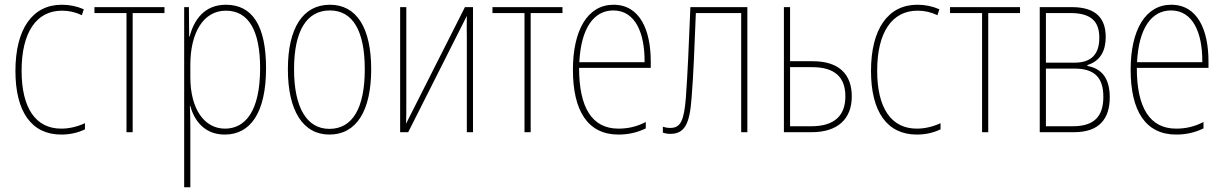

<svg xmlns="http://www.w3.org/2000/svg" viewBox="-20 -557 5159 809"><path d="M238 10C273 10 307 3 338 -12V-38C306 -23 271 -15 238 -15C130 -15 71 -102 71 -259C71 -420 133 -512 241 -512C271 -512 297 -506 325 -493L333 -518C303 -531 273 -537 240 -537C117 -537 45 -435 45 -258C45 -86 113 10 238 10Z M513 0H539V-502H673V-527H378V-502H513Z M756 232H782V-21C782 -56 781 -88 780 -110H782C798 -51 840 10 927 10C1034 10 1101 -80 1101 -270C1101 -449 1043 -537 932 -537C840 -537 797 -472 779 -403H777L776 -527H756ZM928 -15C842 -15 782 -96 782 -232V-284C782 -418 836 -512 932 -512C1028 -512 1076 -427 1076 -270C1076 -86 1012 -15 928 -15Z M1368 10C1481 10 1544 -89 1544 -265C1544 -441 1482 -537 1370 -537C1257 -537 1193 -440 1193 -265C1193 -90 1257 10 1368 10ZM1368 -14C1273 -14 1219 -103 1219 -265C1219 -427 1272 -513 1370 -513C1466 -513 1517 -428 1517 -265C1517 -101 1465 -14 1368 -14Z M1666 0H1700L1947 -490C1946 -457 1947 -428 1947 -395V0H1973V-527H1939L1691 -36C1692 -63 1692 -90 1692 -120V-527H1666Z M2190 0H2216V-502H2350V-527H2055V-502H2190Z M2586 10C2626 10 2664 2 2701 -16V-43C2663 -23 2625 -15 2586 -15C2474 -15 2420 -104 2420 -271H2722V-298C2722 -429 2677 -537 2565 -537C2456 -537 2394 -430 2394 -263C2394 -91 2456 10 2586 10ZM2421 -295C2428 -438 2482 -513 2564 -513C2656 -513 2697 -420 2696 -295Z M2804 7C2864 7 2886 -33 2894 -144C2903 -259 2905 -335 2912 -502H3103V0H3129V-527H2889C2881 -337 2878 -260 2870 -146C2862 -46 2847 -18 2804 -18C2792 -18 2782 -20 2773 -23V2C2782 5 2792 7 2804 7Z M3283 0H3400C3509 0 3569 -55 3569 -151C3569 -247 3512 -299 3405 -299H3309V-527H3283ZM3309 -25V-274H3402C3496 -274 3542 -233 3542 -151C3542 -68 3494 -25 3398 -25Z M3843 10C3878 10 3912 3 3943 -12V-38C3911 -23 3876 -15 3843 -15C3735 -15 3676 -102 3676 -259C3676 -420 3738 -512 3846 -512C3876 -512 3902 -506 3930 -493L3938 -518C3908 -531 3878 -537 3845 -537C3722 -537 3650 -435 3650 -258C3650 -86 3718 10 3843 10Z M4118 0H4144V-502H4278V-527H3983V-502H4118Z M4361 0H4506C4613 0 4656 -58 4656 -147C4656 -225 4624 -268 4562 -279V-283C4617 -300 4639 -344 4639 -401C4639 -478 4600 -527 4496 -527H4361ZM4387 -293V-502H4491C4579 -502 4612 -465 4612 -398C4612 -329 4579 -293 4508 -293ZM4387 -25V-268H4507C4588 -268 4629 -234 4629 -149C4629 -66 4590 -25 4500 -25Z M4936 10C4976 10 5014 2 5051 -16V-43C5013 -23 4975 -15 4936 -15C4824 -15 4770 -104 4770 -271H5072V-298C5072 -429 5027 -537 4915 -537C4806 -537 4744 -430 4744 -263C4744 -91 4806 10 4936 10ZM4771 -295C4778 -438 4832 -513 4914 -513C5006 -513 5047 -420 5046 -295Z"/></svg>

Font: Noto Sans Condensed Thin
Style: Regular
Weight: 100
Width: 3
Designer: Monotype Design Team
Foundry: Monotype Imaging Inc.
Version: Version 2.013